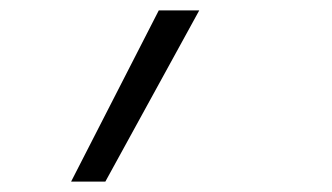

<svg xmlns="http://www.w3.org/2000/svg" viewBox="-20 -147 640 370"><path d="M117 203 286 -127H364L183 203Z"/></svg>

Font: Iosevka HT Light Extended
Style: Italic
Weight: 300
Width: 7
Italic angle: -9°
Monospace: yes
Designer: Belleve Invis
Foundry: Belleve Invis
Version: Version 32.3.0; ttfautohint (v1.8.4)